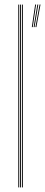

<svg xmlns="http://www.w3.org/2000/svg" viewBox="-20 -820 197 840"><path d="M76 0V-800H80V0ZM60 0V-800H64V0ZM68 0V-800H72V0ZM135.2 -701.2 153.2 -800.2H157.2L139.2 -701.2ZM119.2 -701.2 133.8 -800.2H137.8L123.2 -701.2ZM127.2 -701.2 143.5 -800.2H147.5L131.2 -701.2Z"/></svg>

Font: Big Shoulders Inline Display Thin
Style: Regular
Weight: 100
Designer: Patric King
Foundry: XO Type Co
Version: Version 1.000